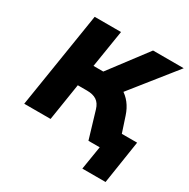

<svg xmlns="http://www.w3.org/2000/svg" viewBox="-192 -879 1204 1225"><g transform="rotate(30 410.0 -266.0)"><path d="M575 173 603 0H543L566 -145H795L746 173ZM47 0 159 -705H353L309 -430H397L363 -406L589 -705H815L546 -368L460 -421Q505 -413 541.5 -392Q578 -371 604 -337.5Q630 -304 645 -258L730 0H520L461 -198Q449 -238 422.5 -255.5Q396 -273 352 -273H284L241 0Z"/></g></svg>

Font: Nunito Sans 6pt Black
Style: Italic
Weight: 900
Italic angle: -9°
Version: Version 3.101;gftools[0.9.27]